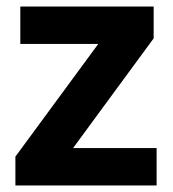

<svg xmlns="http://www.w3.org/2000/svg" viewBox="-20 -566 528 586"><path d="M458 0H27V-88L280 -432H42V-546H449V-449L203 -114H458Z"/></svg>

Font: Noto Sans Kayah Li
Style: Bold
Weight: 700
Designer: Monotype Design Team, Sérgio Martins
Foundry: Monotype Imaging Inc.
Version: Version 2.002; ttfautohint (v1.8.4.7-5d5b)